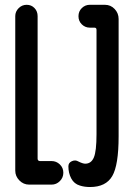

<svg xmlns="http://www.w3.org/2000/svg" viewBox="-20 -750 540 780"><path d="M304.7 3.9Q281.2 -2.9 269.5 -24.9Q257.8 -46.9 257.8 -74.2Q257.8 -88.9 272 -95.2Q286.1 -101.6 298.8 -93.8Q316.4 -85 326.2 -85Q350.6 -85 361.3 -110.4Q372.1 -135.7 372.1 -205.1V-628.9Q372.1 -637.7 363.3 -637.7H344.7Q326.2 -637.7 312.5 -650.9Q298.8 -664.1 298.8 -684.1Q298.8 -704.1 312.5 -717.3Q326.2 -730.5 344.7 -730.5H406.2Q429.7 -730.5 445.8 -713.4Q461.9 -696.3 461.9 -672.9V-196.3Q461.9 -79.1 436 -34.7Q410.2 9.8 345.7 9.8Q323.2 9.8 304.7 3.9ZM189.5 -95.7Q209 -95.7 223.1 -82Q237.3 -68.4 237.3 -48.3Q237.3 -28.3 223.1 -14.2Q209 0 189.5 0H98.6Q75.2 0 58.6 -17.1Q42 -34.2 42 -56.6V-684.6Q42 -703.1 55.7 -716.8Q69.3 -730.5 88.4 -730.5Q107.4 -730.5 120.1 -717.3Q132.8 -704.1 132.8 -684.6V-105.5Q132.8 -96.7 141.6 -95.7Z"/></svg>

Font: Rounded Mgen+ 2m medium
Style: Regular
Weight: 500
Designer: [Source Han Sans]
Ryoko NISHIZUKA  (kana & ideographs); Paul D. Hunt (Latin, Greek & Cyrillic); Wenlong ZHANG  (bopomofo
Version: Version 1.059.20150602